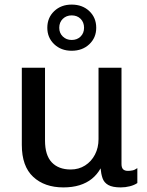

<svg xmlns="http://www.w3.org/2000/svg" viewBox="-20 -806 640 836"><path d="M256 10Q174 10 124.5 -36Q75 -82 75 -175V-511H176V-194Q176 -130 205.5 -99Q235 -68 288 -68Q323 -68 350.5 -85.5Q378 -103 393.5 -133Q409 -163 409 -200V-511H509V-92Q509 -76 516 -69Q523 -62 537 -62Q547 -62 557 -64Q567 -66 578 -74V-9Q565 0 545.5 5Q526 10 506 10Q470 10 451.5 -0.5Q433 -11 426.5 -30Q420 -49 418 -73Q403 -46 380 -27.5Q357 -9 326 0.5Q295 10 256 10ZM292 -585Q246 -585 216 -613.5Q186 -642 186 -685Q186 -729 216 -757.5Q246 -786 292 -786Q339 -786 369 -757.5Q399 -729 399 -685Q399 -642 369 -613.5Q339 -585 292 -585ZM292 -632Q316 -632 331 -647Q346 -662 346 -685Q346 -709 331 -724Q316 -739 292 -739Q269 -739 253.5 -724Q238 -709 238 -685Q238 -662 253.5 -647Q269 -632 292 -632Z"/></svg>

Font: Chivo Mono Medium
Style: Regular
Weight: 400
Monospace: yes
Version: Version 1.008